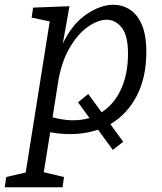

<svg xmlns="http://www.w3.org/2000/svg" viewBox="-72 -557 682 807"><path d="M-52 230 -46 187 36 168 137 -467 61 -483 67 -525 220 -531 192 -374Q232 -457 291.5 -497Q351 -537 404 -537Q442 -537 473.5 -517Q505 -497 524 -453.5Q543 -410 543 -339Q543 -232 503 -154.5Q463 -77 392 -35L446 39L402 73L340 -12Q297 3 246 6Q195 9 139 -1L112 167L197 187L191 230ZM171 -204 149 -64Q193 -52 231.5 -51.5Q270 -51 304 -61L256 -127L299 -162L355 -85Q408 -119 437 -182.5Q466 -246 466 -332Q466 -407 440 -440.5Q414 -474 376 -474Q340 -474 297.5 -444.5Q255 -415 220 -355Q185 -295 171 -204Z"/></svg>

Font: Bitter
Style: Italic
Weight: 400
Italic angle: -9°
Designer: Sol Matas, and Bitter project Authors
Foundry: Sol Matas
Version: Version 2.001